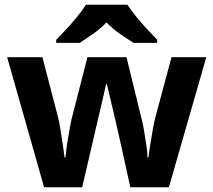

<svg xmlns="http://www.w3.org/2000/svg" viewBox="-20 -786 896 806"><path d="M485 -191Q481 -208 473.5 -241.5Q466 -275 457 -313.5Q448 -352 440 -384.5Q432 -417 429 -432H425Q422 -417 414.5 -384.5Q407 -352 398 -313.5Q389 -275 381 -241Q373 -207 369 -189L325 0H165L10 -546H158L221 -304Q228 -279 233.5 -244Q239 -209 244 -176.5Q249 -144 251 -125H255Q256 -139 259 -162.5Q262 -186 266.5 -211Q271 -236 274.5 -256.5Q278 -277 280 -284L347 -546H511L575 -284Q579 -270 584.5 -239Q590 -208 594.5 -176Q599 -144 599 -125H603Q605 -142 610 -174.5Q615 -207 621.5 -243Q628 -279 635 -304L700 -546H846L689 0H527ZM515 -766Q529 -744 551.5 -716.5Q574 -689 598 -663Q622 -637 640 -619V-606H541Q515 -622 484 -643.5Q453 -665 427 -692Q401 -665 371 -644Q341 -623 315 -606H216V-619Q235 -638 258.5 -663.5Q282 -689 304.5 -716.5Q327 -744 341 -766Z"/></svg>

Font: Noto Sans Sora Sompeng
Style: Bold
Weight: 700
Designer: Monotype Design Team. David Williams.
Foundry: Monotype Imaging Inc.
Version: Version 2.101